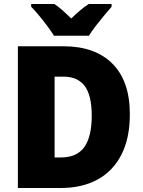

<svg xmlns="http://www.w3.org/2000/svg" viewBox="-20 -947 720 967"><path d="M634 -372Q634 -250 591 -167Q548 -84 470 -42Q392 0 284 0H70V-714H299Q459 -714 546.5 -626Q634 -538 634 -372ZM442 -365Q442 -467 406.5 -514Q371 -561 299 -561H255V-154H287Q367 -154 404.5 -206Q442 -258 442 -365ZM252 -767Q239 -788 218.5 -815.5Q198 -843 176 -869.5Q154 -896 137 -913V-927H254Q276 -912 295.5 -894.5Q315 -877 339 -854Q363 -877 384 -895Q405 -913 427 -927H542V-913Q526 -895 504.5 -869Q483 -843 462 -816Q441 -789 428 -767Z"/></svg>

Font: Noto Sans Gurmukhi UI SemiCondensed Black
Style: Regular
Weight: 900
Width: 4
Designer: Jelle Bosma - Monotype Design Team
Foundry: Monotype Imaging Inc.
Version: Version 2.004; ttfautohint (v1.8.4.7-5d5b)